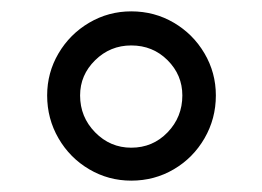

<svg xmlns="http://www.w3.org/2000/svg" viewBox="-20 -661 462 338"><path d="M360 -493Q360 -452 340 -417.5Q320 -383 286 -363Q252 -343 211 -343Q171 -343 137 -363Q103 -383 83 -417.5Q63 -452 63 -493Q63 -533 83 -567Q103 -601 137 -621Q171 -641 211 -641Q252 -641 286 -621Q320 -601 340 -567Q360 -533 360 -493ZM121 -493Q121 -455 147.5 -428Q174 -401 211 -401Q249 -401 275 -428Q301 -455 301 -493Q301 -529 275 -555Q249 -581 211 -581Q174 -581 147.5 -555Q121 -529 121 -493Z"/></svg>

Font: Pragati Narrow
Style: Regular
Weight: 400
Designer: Hector Gatti, Marcela Romero, Pablo Cosgaya and Nicolas Silva
Foundry: Omnibus-Type
Version: Version 1.010; ttfautohint (v1.3)